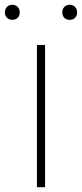

<svg xmlns="http://www.w3.org/2000/svg" viewBox="-52 -783 342 803"><path d="M102.5 0V-595H136.5V0ZM239.5 -700Q226 -700 217.2 -708.5Q208.5 -717 208.5 -731Q208.5 -745.5 217.2 -754.2Q226 -763 239.5 -763Q253 -763 261.8 -754.2Q270.5 -745.5 270.5 -731Q270.5 -717 261.8 -708.5Q253 -700 239.5 -700ZM-0.5 -700Q-14 -700 -22.8 -708.5Q-31.5 -717 -31.5 -731Q-31.5 -745.5 -22.8 -754.2Q-14 -763 -0.5 -763Q13 -763 21.8 -754.2Q30.5 -745.5 30.5 -731Q30.5 -717 21.8 -708.5Q13 -700 -0.5 -700Z"/></svg>

Font: Encode Sans SC SemiExpanded Thin
Style: Regular
Weight: 250
Width: 6
Designer: Multiple Designers
Foundry: Impallari Type
Version: Version 3.002